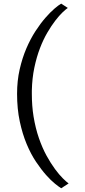

<svg xmlns="http://www.w3.org/2000/svg" viewBox="-20 -846 463 1048"><path d="M73.2 -334Q73.2 -405.3 87.4 -467.5Q101.6 -529.8 124 -582Q146.5 -634.3 173.8 -676.3Q201.2 -718.3 228 -749Q254.9 -779.8 277.8 -799.3Q300.8 -818.8 314 -826.2L350.1 -802.7Q339.8 -795.9 321.5 -778.6Q303.2 -761.2 282 -733.6Q260.7 -706.1 238.5 -668.2Q216.3 -630.4 198 -582.5Q179.7 -534.7 167.5 -476.8Q155.3 -418.9 153.8 -351.6Q153.8 -342.3 153.8 -333.5Q153.8 -267.6 163.1 -210.4Q173.8 -145.5 192.4 -92Q210.9 -38.6 234.1 3.7Q257.3 45.9 280.3 76.9Q303.2 107.9 323 127.4Q342.8 147 354.5 155.3L314 181.6Q302.7 174.8 280.5 157Q258.3 139.2 231.7 109.4Q205.1 79.6 176.8 37.4Q148.4 -4.9 125.5 -59.8Q102.5 -114.7 87.9 -183.1Q73.2 -251.5 73.2 -334Z"/></svg>

Font: MerriweatherLight
Style: Regular
Weight: 300
Designer: Eben Sorkin ( sorkintype@gmail.com )
Foundry: Eben Sorkin
Version: Version 1.055; ttfautohint (v1.4.1)